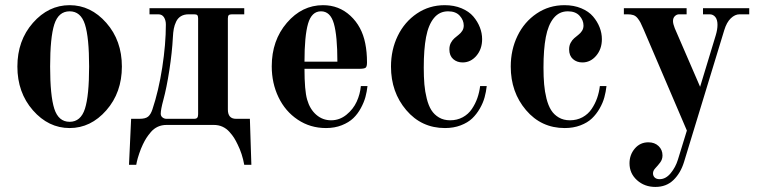

<svg xmlns="http://www.w3.org/2000/svg" viewBox="-20 -488 2965 750"><path d="M311.8 -392.8Q295.4 -443.8 252 -443.8Q208.5 -443.8 192.1 -392.8Q175.8 -341.8 175.8 -228Q175.8 -114.3 192.1 -63.2Q208.5 -12.2 252 -12.2Q295.4 -12.2 311.8 -63.2Q328.1 -114.3 328.1 -228Q328.1 -341.8 311.8 -392.8ZM108.6 -398.7Q169.4 -467.8 252 -467.8Q334.5 -467.8 395.3 -398.7Q456.1 -329.6 456.1 -228Q456.1 -126.5 395.3 -57.1Q334.5 12.2 252 12.2Q169.4 12.2 108.6 -57.1Q47.9 -126.5 47.9 -228Q47.9 -329.6 108.6 -398.7Z M483.9 155.8 492.2 -23.9H524.9Q548.3 -23.9 558.6 -32.5Q568.8 -41 575.2 -60.1Q599.6 -132.8 613.8 -224.4Q627.9 -315.9 627.9 -392.1Q627.9 -408.7 620.6 -420.4Q613.3 -432.1 598.1 -432.1H564V-456.1H934.1V-432.1H886.2Q877 -432.1 873.5 -428.7Q870.1 -425.3 870.1 -416V-60.1Q870.1 -23.9 901.9 -23.9H956.1L961.9 155.8H934.1Q926.3 112.3 908.2 76.2Q900.9 61 894.3 50.5Q887.7 40 876.2 27.1Q864.7 14.2 849.4 7.1Q834 0 814.9 0H630.9Q611.8 0 596.4 7.1Q581.1 14.2 569.8 27.3Q558.6 40.5 552 50.8Q545.4 61 538.1 76.2Q530.3 92.3 523.7 112.1Q517.1 131.8 514.6 143.6L512.2 155.8ZM738.3 -432.1H717.3Q699.2 -432.1 687 -424.8Q674.8 -417.5 668.2 -403.8Q661.6 -390.1 658.9 -375.7Q656.2 -361.3 655.3 -341.8Q652.3 -283.7 641.6 -214.4Q630.9 -145 618.2 -98.1Q607.9 -60.1 607.9 -43.9Q607.9 -34.7 614.7 -29.3Q621.6 -23.9 629.9 -23.9H738.3Q747.1 -23.9 750.5 -28.1Q753.9 -32.2 753.9 -42V-416Q753.9 -425.3 750.7 -428.7Q747.6 -432.1 738.3 -432.1Z M1241.7 -467.8Q1304.2 -467.8 1348.9 -426.3Q1393.6 -384.8 1406.7 -318.8Q1413.6 -285.2 1413.6 -244.1Q1413.6 -228.5 1408.7 -223.9Q1403.8 -219.2 1382.8 -219.2H1169.4Q1169.4 -134.8 1179.7 -99.1Q1190.4 -61.5 1215.3 -39.8Q1240.2 -18.1 1273.4 -18.1Q1306.6 -18.1 1333.3 -39.8Q1359.9 -61.5 1373.3 -90.8Q1386.7 -120.1 1389.6 -151.9H1415.5Q1413.1 -129.9 1407.5 -109.1Q1401.9 -88.4 1389.6 -65.7Q1377.4 -43 1360.1 -26.4Q1342.8 -9.8 1315.2 1.2Q1287.6 12.2 1253.4 12.2Q1191.9 12.2 1143.1 -20.5Q1094.2 -53.2 1067.9 -108.2Q1041.5 -163.1 1041.5 -229Q1041.5 -330.1 1100.6 -398.9Q1159.7 -467.8 1241.7 -467.8ZM1297.9 -247.1Q1297.9 -347.7 1284.2 -395.8Q1270.5 -443.8 1233.9 -443.8Q1197.3 -443.8 1183.3 -395.5Q1169.4 -347.2 1169.4 -247.1Z M1881.3 -151.9Q1878.9 -129.4 1873 -107.9Q1867.2 -86.4 1854.5 -64.2Q1841.8 -42 1824.5 -25.4Q1807.1 -8.8 1779.5 1.7Q1752 12.2 1718.3 12.2Q1626.5 12.2 1566.9 -57.9Q1507.3 -127.9 1507.3 -228Q1507.3 -293.5 1533.7 -347.9Q1560.1 -402.3 1608.4 -435.1Q1656.7 -467.8 1717.3 -467.8Q1753.9 -467.8 1783 -455.6Q1812 -443.4 1828.9 -423.6Q1845.7 -403.8 1854.5 -381.1Q1863.3 -358.4 1863.3 -335Q1863.3 -296.4 1841.1 -270.3Q1818.8 -244.1 1787.1 -244.1Q1765.1 -244.1 1750.2 -257.3Q1735.4 -270.5 1735.4 -294.9Q1735.4 -309.6 1741.2 -320.6Q1747.1 -331.5 1755.1 -338.6Q1763.2 -345.7 1771.5 -352.1Q1779.8 -358.4 1785.6 -367.4Q1791.5 -376.5 1791.5 -388.2Q1791.5 -409.2 1775.9 -426.5Q1760.3 -443.8 1730.5 -443.8Q1696.3 -443.8 1674.8 -417.2Q1653.3 -390.6 1644.3 -343Q1635.3 -295.4 1635.3 -224.1Q1635.3 -187.5 1637.7 -158.9Q1640.1 -130.4 1647 -103Q1653.8 -75.7 1665 -57.9Q1676.3 -40 1694.8 -29.1Q1713.4 -18.1 1738.3 -18.1Q1765.6 -18.1 1787.6 -30Q1809.6 -42 1823.2 -62.3Q1836.9 -82.5 1844.7 -105Q1852.5 -127.4 1855.5 -151.9Z M2349.1 -151.9Q2346.7 -129.4 2340.8 -107.9Q2335 -86.4 2322.3 -64.2Q2309.6 -42 2292.2 -25.4Q2274.9 -8.8 2247.3 1.7Q2219.7 12.2 2186 12.2Q2094.2 12.2 2034.7 -57.9Q1975.1 -127.9 1975.1 -228Q1975.1 -293.5 2001.5 -347.9Q2027.8 -402.3 2076.2 -435.1Q2124.5 -467.8 2185.1 -467.8Q2221.7 -467.8 2250.7 -455.6Q2279.8 -443.4 2296.6 -423.6Q2313.5 -403.8 2322.3 -381.1Q2331.1 -358.4 2331.1 -335Q2331.1 -296.4 2308.8 -270.3Q2286.6 -244.1 2254.9 -244.1Q2232.9 -244.1 2218 -257.3Q2203.1 -270.5 2203.1 -294.9Q2203.1 -309.6 2209 -320.6Q2214.8 -331.5 2222.9 -338.6Q2231 -345.7 2239.3 -352.1Q2247.6 -358.4 2253.4 -367.4Q2259.3 -376.5 2259.3 -388.2Q2259.3 -409.2 2243.7 -426.5Q2228 -443.8 2198.2 -443.8Q2164.1 -443.8 2142.6 -417.2Q2121.1 -390.6 2112.1 -343Q2103 -295.4 2103 -224.1Q2103 -187.5 2105.5 -158.9Q2107.9 -130.4 2114.7 -103Q2121.6 -75.7 2132.8 -57.9Q2144 -40 2162.6 -29.1Q2181.2 -18.1 2206.1 -18.1Q2233.4 -18.1 2255.4 -30Q2277.3 -42 2291 -62.3Q2304.7 -82.5 2312.5 -105Q2320.3 -127.4 2323.2 -151.9Z M2417 -432.1V-456.1H2662.1V-432.1H2632.8Q2623.5 -432.1 2616.2 -425Q2608.9 -418 2608.9 -405.8Q2608.9 -395 2615.7 -377.9L2714.8 -148.9L2775.9 -350.1Q2782.7 -372.6 2782.7 -391.1Q2782.7 -411.1 2774.2 -421.6Q2765.6 -432.1 2752 -432.1H2726.1V-456.1H2906.7V-432.1H2868.7Q2851.1 -432.1 2834.7 -416.5Q2818.4 -400.9 2809.1 -370.1L2651.9 145Q2638.7 188 2610.8 215.1Q2583 242.2 2540 242.2Q2497.6 242.2 2468.3 215.8Q2439 189.5 2439 149.9Q2439 116.7 2459.7 92.3Q2480.5 67.9 2512.7 67.9Q2537.1 67.9 2552.5 82.5Q2567.9 97.2 2567.9 119.1Q2567.9 134.8 2558.6 147Q2549.3 159.2 2540 168.9Q2530.8 178.7 2530.8 189Q2530.8 199.2 2537.6 205.6Q2544.4 211.9 2556.6 211.9Q2580.6 211.9 2599.9 188.5Q2619.1 165 2627.9 136.2L2663.1 22L2493.7 -374Q2486.3 -391.1 2481.9 -399.7Q2477.5 -408.2 2470.5 -417Q2463.4 -425.8 2454.1 -429Q2444.8 -432.1 2431.6 -432.1Z"/></svg>

Font: Flanker Steampunk
Style: Bold
Weight: 700
Designer: Alexey Kryukov, Leonardo Di Lena
Foundry: Alexey Kryukov, Leonardo Di Lena
Version: 1.210